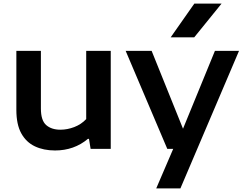

<svg xmlns="http://www.w3.org/2000/svg" viewBox="-20 -828 1355 1068"><path d="M286 9Q222.5 9 174 -14Q125.5 -37 98.2 -86.5Q71 -136 71 -216.5V-545H207.5V-224Q207.5 -158 237 -132.2Q266.5 -106.5 316 -106.5Q354.5 -106.5 393 -121.2Q431.5 -136 459.5 -165.5V-545H596V0H484L475 -55.5H469Q392 9 286 9Z M910.5 0 679 -545H823.5L998 -112L1175.5 -545H1309.5L983.5 220H849L943.5 0ZM929.5 -620.5 1061 -808H1212.5L1060.5 -620.5Z"/></svg>

Font: Encode Sans Expanded SemiBold
Style: Regular
Weight: 600
Width: 7
Designer: Multiple Designers
Foundry: Impallari Type
Version: Version 3.000; ttfautohint (v1.8.3) -l 8 -r 50 -G 200 -x 14 